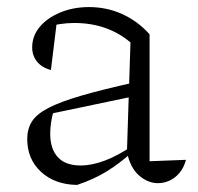

<svg xmlns="http://www.w3.org/2000/svg" viewBox="-20 -513 559 543"><path d="M427 5Q398 5 373 -17Q348 -39 339 -83L349 -393Q284 -448 190 -448Q170 -448 150 -445Q130 -442 111 -437L141 -454L124 -315Q98 -322 84.5 -339Q71 -356 71 -379Q71 -411 92 -436.5Q113 -462 150 -477.5Q187 -493 232 -493Q282 -493 326 -473Q370 -453 403 -416V-57L506 -61Q500 -39 488 -24.5Q476 -10 460 -2.5Q444 5 427 5ZM198 10Q135 9 96 -27Q57 -63 57 -120Q57 -148 70 -169Q83 -190 116.5 -207.5Q150 -225 210 -242.5Q270 -260 365 -281V-242L112 -189L132 -200Q127 -184 124.5 -167Q122 -150 122 -135Q122 -92 143.5 -68.5Q165 -45 208 -45Q240 -45 277 -59Q314 -73 355 -101V-84Q320 -52 283 -29Q246 -6 198 10Z"/></svg>

Font: Piazzolla Thin ExtraLight
Style: Regular
Weight: 250
Version: Version 2.005